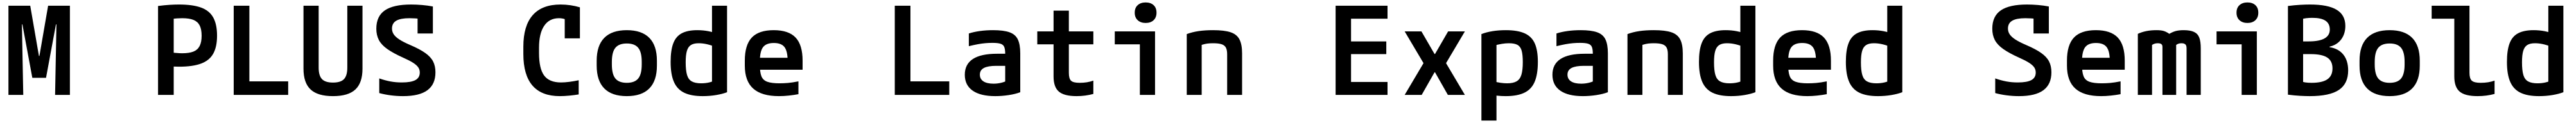

<svg xmlns="http://www.w3.org/2000/svg" viewBox="-20 -777 21040 1007"><path d="M49 0V-730H227L298 -319H302L373 -730H551V0H430L441 -577H437L356 -140H244L163 -577H159L170 0Z M1271 -728Q1326 -735 1366.5 -737.5Q1407 -740 1442 -740Q1554 -740 1622.5 -715Q1691 -690 1722 -633.5Q1753 -577 1753 -485Q1753 -394 1722 -338Q1691 -282 1622.5 -256.5Q1554 -231 1442 -231Q1414 -231 1385 -232.5Q1356 -234 1333 -235L1389 -346Q1408 -345 1427.5 -343Q1447 -341 1468 -341Q1526 -341 1560.5 -355Q1595 -369 1611 -401Q1627 -433 1627 -484Q1627 -537 1611 -568.5Q1595 -600 1560.5 -614Q1526 -628 1468 -628Q1447 -628 1426 -626.5Q1405 -625 1388 -623L1399 -657V0H1271Z M1889 0V-730H2017V-111H2334V0Z M2700 10Q2575 10 2517 -44.5Q2459 -99 2459 -215V-730H2583V-224Q2583 -158 2610 -129.5Q2637 -101 2700 -101Q2763 -101 2790 -129.5Q2817 -158 2817 -224V-730H2941V-215Q2941 -99 2883 -44.5Q2825 10 2700 10Z M3272 10Q3222 10 3172 3.5Q3122 -3 3078 -15V-135Q3127 -118 3170.5 -110Q3214 -102 3262 -102Q3338 -102 3373.5 -121.5Q3409 -141 3409 -183Q3409 -207 3396.5 -225.5Q3384 -244 3354.5 -263Q3325 -282 3273 -305Q3193 -341 3144.5 -375Q3096 -409 3075 -449Q3054 -489 3054 -542Q3054 -644 3123.5 -692Q3193 -740 3338 -740Q3381 -740 3427.5 -736Q3474 -732 3516 -724V-503H3391V-676L3416 -622Q3395 -625 3371 -626.5Q3347 -628 3324 -628Q3252 -628 3217 -607.5Q3182 -587 3182 -543Q3182 -517 3196.5 -495.5Q3211 -474 3243.5 -453Q3276 -432 3332 -408Q3409 -375 3454 -343Q3499 -311 3518 -273.5Q3537 -236 3537 -185Q3537 -87 3471.5 -38.5Q3406 10 3272 10Z M4553 10Q4404 10 4329.5 -76.5Q4255 -163 4255 -335V-395Q4255 -566 4331.5 -653Q4408 -740 4559 -740Q4600 -740 4640.5 -734Q4681 -728 4717 -717V-463H4593V-694L4638 -598Q4595 -628 4546 -628Q4467 -628 4425 -565.5Q4383 -503 4383 -386V-344Q4383 -215 4425 -158.5Q4467 -102 4563 -102Q4593 -102 4631.5 -107Q4670 -112 4707 -120V-4Q4672 2 4630 6Q4588 10 4553 10Z M5100 10Q4978 10 4916 -53Q4854 -116 4854 -240V-280Q4854 -404 4916 -467Q4978 -530 5100 -530Q5222 -530 5284 -467Q5346 -404 5346 -280V-240Q5346 -116 5284 -53Q5222 10 5100 10ZM5100 -99Q5164 -99 5193 -134Q5222 -169 5222 -249V-271Q5222 -351 5193 -386Q5164 -421 5100 -421Q5036 -421 5007 -386Q4978 -351 4978 -271V-249Q4978 -169 5007 -134Q5036 -99 5100 -99Z M5720 10Q5626 10 5568.5 -18Q5511 -46 5484.5 -107.5Q5458 -169 5458 -270Q5458 -365 5479.5 -422Q5501 -479 5549 -504.5Q5597 -530 5676 -530Q5723 -530 5767 -521.5Q5811 -513 5850 -495L5828 -392Q5783 -409 5750.5 -416Q5718 -423 5687 -423Q5647 -423 5624 -408.5Q5601 -394 5591 -360.5Q5581 -327 5581 -267Q5581 -201 5592 -163.5Q5603 -126 5631 -110.5Q5659 -95 5707 -95Q5744 -95 5774.5 -102.5Q5805 -110 5828 -123L5796 -66V-730H5919V-22Q5883 -8 5830.5 1Q5778 10 5720 10Z M6343 10Q6202 10 6133 -51.5Q6064 -113 6064 -240V-280Q6064 -409 6121 -469.5Q6178 -530 6300 -530Q6422 -530 6479 -469.5Q6536 -409 6536 -280V-206H6133V-304H6445L6414 -272V-275Q6414 -357 6388.5 -391Q6363 -425 6301 -425Q6239 -425 6213 -391Q6187 -357 6187 -275V-245Q6187 -184 6200 -152Q6213 -120 6248 -107.5Q6283 -95 6347 -95Q6382 -95 6417 -98Q6452 -101 6502 -111V-6Q6465 1 6423.5 5.5Q6382 10 6343 10Z M7289 0V-730H7417V-111H7734V0Z M8110 10Q7989 10 7925 -35Q7861 -80 7861 -165Q7861 -251 7927 -294Q7993 -337 8124 -337H8245V-238H8119Q8050 -238 8017 -220.5Q7984 -203 7984 -166Q7984 -130 8013 -111Q8042 -92 8096 -92Q8127 -92 8157 -99Q8187 -106 8210 -119L8191 -54V-337Q8191 -374 8183 -393Q8175 -412 8152.5 -419Q8130 -426 8087 -426Q8058 -426 8029 -423.5Q8000 -421 7967.5 -415Q7935 -409 7894 -399V-503Q7934 -516 7984.5 -523Q8035 -530 8092 -530Q8177 -530 8225.5 -513Q8274 -496 8294 -454.5Q8314 -413 8314 -340V-22Q8275 -7 8219.5 1.5Q8164 10 8110 10Z M8774 10Q8673 10 8629.5 -27Q8586 -64 8586 -151V-414H8453V-520H8586V-690H8711V-520H8911V-414H8711V-181Q8711 -133 8729 -116Q8747 -99 8799 -99Q8831 -99 8858.5 -103.5Q8886 -108 8911 -117V-8Q8878 1 8844 5.5Q8810 10 8774 10Z M9291 0V-414H9086V-520H9415V0ZM9338 -589Q9298 -589 9273.5 -611.5Q9249 -634 9249 -673Q9249 -713 9273.5 -735Q9298 -757 9338 -757Q9379 -757 9403 -735Q9427 -713 9427 -673Q9427 -634 9403 -611.5Q9379 -589 9338 -589Z M9674 -498Q9720 -515 9771.5 -522.5Q9823 -530 9889 -530Q9981 -530 10032 -513Q10083 -496 10104.5 -454.5Q10126 -413 10126 -340V0H10004V-333Q10004 -368 9993.5 -387.5Q9983 -407 9958 -415Q9933 -423 9889 -423Q9864 -423 9843.5 -420.5Q9823 -418 9799 -410.5Q9775 -403 9739 -389L9796 -466V0H9674Z M10890 0V-730H11314V-624H11016V-438H11304V-334H11016V-106H11314V0Z M11454 0 11608 -260 11454 -520H11591L11698 -335H11702L11809 -520H11946L11792 -260L11946 0H11807L11702 -185H11698L11593 0Z M12081 -498Q12164 -530 12280 -530Q12376 -530 12433.5 -504.5Q12491 -479 12516.5 -422.5Q12542 -366 12542 -270Q12542 -169 12516 -107.5Q12490 -46 12432 -18Q12374 10 12280 10Q12244 10 12211.5 6.5Q12179 3 12150 -4L12171 -113Q12210 -103 12238 -99Q12266 -95 12291 -95Q12340 -95 12368 -111Q12396 -127 12407.5 -165Q12419 -203 12419 -268Q12419 -329 12409.5 -362.5Q12400 -396 12375.5 -409.5Q12351 -423 12305 -423Q12278 -423 12248 -418Q12218 -413 12176 -402L12204 -467V210H12081Z M12910 10Q12789 10 12725 -35Q12661 -80 12661 -165Q12661 -251 12727 -294Q12793 -337 12924 -337H13045V-238H12919Q12850 -238 12817 -220.5Q12784 -203 12784 -166Q12784 -130 12813 -111Q12842 -92 12896 -92Q12927 -92 12957 -99Q12987 -106 13010 -119L12991 -54V-337Q12991 -374 12983 -393Q12975 -412 12952.5 -419Q12930 -426 12887 -426Q12858 -426 12829 -423.5Q12800 -421 12767.5 -415Q12735 -409 12694 -399V-503Q12734 -516 12784.5 -523Q12835 -530 12892 -530Q12977 -530 13025.5 -513Q13074 -496 13094 -454.5Q13114 -413 13114 -340V-22Q13075 -7 13019.5 1.5Q12964 10 12910 10Z M13274 -498Q13320 -515 13371.5 -522.5Q13423 -530 13489 -530Q13581 -530 13632 -513Q13683 -496 13704.5 -454.5Q13726 -413 13726 -340V0H13604V-333Q13604 -368 13593.5 -387.5Q13583 -407 13558 -415Q13533 -423 13489 -423Q13464 -423 13443.5 -420.5Q13423 -418 13399 -410.5Q13375 -403 13339 -389L13396 -466V0H13274Z M14120 10Q14026 10 13968.5 -18Q13911 -46 13884.5 -107.5Q13858 -169 13858 -270Q13858 -365 13879.5 -422Q13901 -479 13949 -504.5Q13997 -530 14076 -530Q14123 -530 14167 -521.5Q14211 -513 14250 -495L14228 -392Q14183 -409 14150.5 -416Q14118 -423 14087 -423Q14047 -423 14024 -408.5Q14001 -394 13991 -360.5Q13981 -327 13981 -267Q13981 -201 13992 -163.5Q14003 -126 14031 -110.5Q14059 -95 14107 -95Q14144 -95 14174.5 -102.5Q14205 -110 14228 -123L14196 -66V-730H14319V-22Q14283 -8 14230.5 1Q14178 10 14120 10Z M14743 10Q14602 10 14533 -51.5Q14464 -113 14464 -240V-280Q14464 -409 14521 -469.5Q14578 -530 14700 -530Q14822 -530 14879 -469.5Q14936 -409 14936 -280V-206H14533V-304H14845L14814 -272V-275Q14814 -357 14788.5 -391Q14763 -425 14701 -425Q14639 -425 14613 -391Q14587 -357 14587 -275V-245Q14587 -184 14600 -152Q14613 -120 14648 -107.5Q14683 -95 14747 -95Q14782 -95 14817 -98Q14852 -101 14902 -111V-6Q14865 1 14823.5 5.5Q14782 10 14743 10Z M15320 10Q15226 10 15168.5 -18Q15111 -46 15084.5 -107.5Q15058 -169 15058 -270Q15058 -365 15079.5 -422Q15101 -479 15149 -504.5Q15197 -530 15276 -530Q15323 -530 15367 -521.5Q15411 -513 15450 -495L15428 -392Q15383 -409 15350.5 -416Q15318 -423 15287 -423Q15247 -423 15224 -408.5Q15201 -394 15191 -360.5Q15181 -327 15181 -267Q15181 -201 15192 -163.5Q15203 -126 15231 -110.5Q15259 -95 15307 -95Q15344 -95 15374.5 -102.5Q15405 -110 15428 -123L15396 -66V-730H15519V-22Q15483 -8 15430.5 1Q15378 10 15320 10Z M16472 10Q16422 10 16372 3.5Q16322 -3 16278 -15V-135Q16327 -118 16370.5 -110Q16414 -102 16462 -102Q16538 -102 16573.5 -121.5Q16609 -141 16609 -183Q16609 -207 16596.5 -225.5Q16584 -244 16554.5 -263Q16525 -282 16473 -305Q16393 -341 16344.5 -375Q16296 -409 16275 -449Q16254 -489 16254 -542Q16254 -644 16323.5 -692Q16393 -740 16538 -740Q16581 -740 16627.5 -736Q16674 -732 16716 -724V-503H16591V-676L16616 -622Q16595 -625 16571 -626.5Q16547 -628 16524 -628Q16452 -628 16417 -607.5Q16382 -587 16382 -543Q16382 -517 16396.5 -495.5Q16411 -474 16443.5 -453Q16476 -432 16532 -408Q16609 -375 16654 -343Q16699 -311 16718 -273.5Q16737 -236 16737 -185Q16737 -87 16671.5 -38.5Q16606 10 16472 10Z M17143 10Q17002 10 16933 -51.5Q16864 -113 16864 -240V-280Q16864 -409 16921 -469.5Q16978 -530 17100 -530Q17222 -530 17279 -469.5Q17336 -409 17336 -280V-206H16933V-304H17245L17214 -272V-275Q17214 -357 17188.5 -391Q17163 -425 17101 -425Q17039 -425 17013 -391Q16987 -357 16987 -275V-245Q16987 -184 17000 -152Q17013 -120 17048 -107.5Q17083 -95 17147 -95Q17182 -95 17217 -98Q17252 -101 17302 -111V-6Q17265 1 17223.5 5.5Q17182 10 17143 10Z M17443 0V-500Q17475 -515 17512.5 -522.5Q17550 -530 17595 -530Q17632 -530 17654 -523.5Q17676 -517 17700 -500Q17729 -517 17755 -523.5Q17781 -530 17818 -530Q17870 -530 17901 -516Q17932 -502 17944.5 -470Q17957 -438 17957 -381V0H17841V-382Q17841 -397 17837 -405.5Q17833 -414 17824 -418.5Q17815 -423 17800 -423Q17786 -423 17775.5 -419.5Q17765 -416 17756 -409V0H17644V-394Q17644 -404 17640 -410.5Q17636 -417 17627.5 -420Q17619 -423 17605 -423Q17579 -423 17559 -409V0Z M18291 0V-414H18086V-520H18415V0ZM18338 -589Q18298 -589 18273.5 -611.5Q18249 -634 18249 -673Q18249 -713 18273.5 -735Q18298 -757 18338 -757Q18379 -757 18403 -735Q18427 -713 18427 -673Q18427 -634 18403 -611.5Q18379 -589 18338 -589Z M18847 10Q18813 10 18768 7.5Q18723 5 18669 -2V-728Q18724 -735 18769.5 -737.5Q18815 -740 18849 -740Q18996 -740 19067 -697Q19138 -654 19138 -565Q19138 -500 19104 -454.5Q19070 -409 19009 -395V-391Q19083 -379 19122 -329.5Q19161 -280 19161 -200Q19161 -92 19085.5 -41Q19010 10 18847 10ZM18771 -113Q18788 -106 18809.5 -102.5Q18831 -99 18862 -99Q18950 -99 18991.5 -128Q19033 -157 19033 -217Q19033 -278 18990 -306Q18947 -334 18855 -334H18731V-438H18838Q18925 -438 18968 -462.5Q19011 -487 19011 -535Q19011 -584 18975.5 -607.5Q18940 -631 18868 -631Q18842 -631 18817 -628Q18792 -625 18771 -617L18793 -656V-74Z M19500 10Q19378 10 19316 -53Q19254 -116 19254 -240V-280Q19254 -404 19316 -467Q19378 -530 19500 -530Q19622 -530 19684 -467Q19746 -404 19746 -280V-240Q19746 -116 19684 -53Q19622 10 19500 10ZM19500 -99Q19564 -99 19593 -134Q19622 -169 19622 -249V-271Q19622 -351 19593 -386Q19564 -421 19500 -421Q19436 -421 19407 -386Q19378 -351 19378 -271V-249Q19378 -169 19407 -134Q19436 -99 19500 -99Z M20218 10Q20116 10 20072 -27Q20028 -64 20028 -151V-624H19843V-730H20152V-181Q20152 -133 20171.5 -116Q20191 -99 20243 -99Q20276 -99 20304 -103.5Q20332 -108 20357 -117V-8Q20324 1 20289.5 5.5Q20255 10 20218 10Z M20720 10Q20626 10 20568.5 -18Q20511 -46 20484.5 -107.5Q20458 -169 20458 -270Q20458 -365 20479.5 -422Q20501 -479 20549 -504.5Q20597 -530 20676 -530Q20723 -530 20767 -521.5Q20811 -513 20850 -495L20828 -392Q20783 -409 20750.5 -416Q20718 -423 20687 -423Q20647 -423 20624 -408.5Q20601 -394 20591 -360.5Q20581 -327 20581 -267Q20581 -201 20592 -163.5Q20603 -126 20631 -110.5Q20659 -95 20707 -95Q20744 -95 20774.5 -102.5Q20805 -110 20828 -123L20796 -66V-730H20919V-22Q20883 -8 20830.5 1Q20778 10 20720 10Z"/></svg>

Font: M PLUS Code Latin Expanded SemiBold
Style: Regular
Weight: 600
Width: 7
Designer: Coji Morishita
Foundry: UNDERFOREST DESIGN
Version: Version 1.002; ttfautohint (v1.8.3)